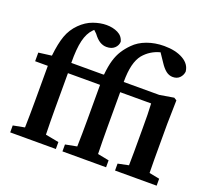

<svg xmlns="http://www.w3.org/2000/svg" viewBox="-125 -905 1175 1067"><g transform="rotate(20 462.5 -372.0)"><path d="M33 0V-41L101 -54Q102 -93 102.5 -132Q103 -171 103 -210V-419H28V-470L105 -480Q113 -554 129.5 -600Q146 -646 181 -681Q215 -715 255.5 -729.5Q296 -744 333 -744Q371 -744 400.5 -729.5Q430 -715 438 -683Q437 -661 420 -645Q403 -629 373 -629Q352 -629 333 -640.5Q314 -652 294 -679L277 -695Q276 -694 274 -692Q272 -690 270 -688Q243 -661 231 -611.5Q219 -562 220 -479H407L413 -480Q418 -532 428.5 -567Q439 -602 456 -628.5Q473 -655 497 -679Q527 -710 573.5 -727Q620 -744 674 -744Q742 -744 786 -719Q830 -694 834 -650Q831 -628 816 -613Q801 -598 776 -598Q754 -598 735.5 -612.5Q717 -627 699 -655L666 -704Q608 -689 570 -644Q550 -619 540 -579Q530 -539 530 -479H740L824 -493L840 -483L837 -342V-210Q837 -178 837 -134.5Q837 -91 838 -53L899 -41V0H653V-41L716 -54Q717 -91 717 -134.5Q717 -178 717 -210V-271Q717 -320 716.5 -352.5Q716 -385 714 -419H531V-210Q531 -171 531.5 -132Q532 -93 533 -54L600 -41V0H342V-41L410 -54Q411 -93 411.5 -132Q412 -171 412 -210V-419H222V-210Q222 -172 222.5 -133Q223 -94 224 -56L303 -41V0Z"/></g></svg>

Font: Source Serif 4 Semibold
Style: Regular
Weight: 600
Designer: Frank Grießhammer
Foundry: Adobe
Version: Version 4.005;hotconv 1.1.0;makeotfexe 2.6.0